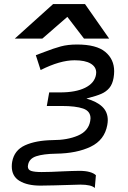

<svg xmlns="http://www.w3.org/2000/svg" viewBox="-20 -780 640 962"><path d="M382.5 145Q225 150 182.5 150Q117 150 78 126.5Q39 103 39 54Q39 41 41 30.5Q51.5 -27.5 105.5 -52Q159.5 -76.5 243.5 -78Q317.5 -78 370.2 -100.5Q423 -123 432 -173.5Q433.5 -181 433.5 -187Q433.5 -223.5 396.2 -236.2Q359 -249 290 -249H214.5L226.5 -317H281.5Q359.5 -317 406.5 -340.2Q453.5 -363.5 461 -405.5Q462 -413.5 462 -416.5Q462 -445 434.2 -461.5Q406.5 -478 353.5 -478Q280.5 -478 183.5 -429L159.5 -503.5Q181 -511.5 202 -519.5Q249.5 -538 284.8 -547.5Q320 -557 366 -557Q463 -557 507.5 -520Q552 -483 552 -423Q552 -407 549 -389.5Q543.5 -358 527.8 -339.2Q512 -320.5 488 -310Q464 -299.5 422.5 -289L413 -286Q465 -271.5 492.5 -245.2Q520 -219 520 -178Q520 -167.5 517.5 -153.5Q504 -78.5 434.5 -45Q365 -11.5 261 -10Q197.5 -9 161.8 2.8Q126 14.5 120.5 46.5Q119.5 51.5 119.5 54Q119.5 71 136.5 76.5Q153.5 82 188.5 82Q231 82 295 78.5Q318.5 77.5 339.5 76.8Q360.5 76 377.5 76Q409 76 429.8 82Q450.5 88 460.5 98L455 162Q437.5 145 382.5 145ZM246 -759.5H406L527 -586.5H401L317.5 -695.5L192 -586.5H54Z"/></svg>

Font: JuliaMono
Style: Bold Italic
Weight: 700
Italic angle: -9°
Monospace: yes
Designer: cormullion
Foundry: corm
Version: Version 0.057; ttfautohint (v1.8.4)